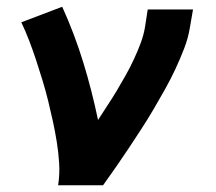

<svg xmlns="http://www.w3.org/2000/svg" viewBox="-20 -548 640 568"><path d="M152 0Q157 -33 155 -65Q153 -97 148 -128Q143 -159 136.5 -189Q130 -219 122.5 -249.5Q115 -280 106 -309.5Q97 -339 87.5 -368Q78 -397 67 -426Q56 -455 43 -482L164 -528Q200 -449 226 -364.5Q252 -280 270 -193Q284 -215 298.5 -237Q313 -259 326.5 -281.5Q340 -304 352.5 -326.5Q365 -349 376 -372.5Q387 -396 396 -420Q405 -444 409 -468L417 -520H551L542 -468Q537 -436 525 -405Q513 -374 499 -344Q485 -314 468.5 -284.5Q452 -255 435 -226Q418 -197 399.5 -168.5Q381 -140 362.5 -112Q344 -84 324.5 -56Q305 -28 285 0Z"/></svg>

Font: Iosevka SS04 XBd Ex
Style: Italic
Weight: 800
Width: 7
Italic angle: -9°
Monospace: yes
Designer: Belleve Invis
Foundry: Belleve Invis
Version: Version 19.0.0; ttfautohint (v1.8.4)